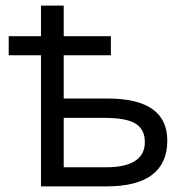

<svg xmlns="http://www.w3.org/2000/svg" viewBox="-20 -664 672 684"><path d="M126 -644V-535H11V-467H126V0H360Q467 0 521.5 -41Q576 -82 576 -163Q576 -313 363 -313H207V-467H375V-535H207V-644ZM496 -158Q496 -68 356 -68H207V-244H354Q430 -244 463 -223.5Q496 -203 496 -158Z"/></svg>

Font: OpenSansMMV
Style: Regular
Weight: 400
Designer: Steve Matteson
Foundry: Ascender Corporation
Version: Version 4.000